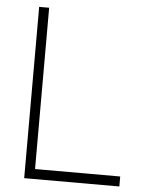

<svg xmlns="http://www.w3.org/2000/svg" viewBox="-52 -762 599 804"><g transform="rotate(5 247.5 -360.0)"><path d="M480 0H80V-720H122V-42H480Z"/></g></svg>

Font: Manrope Variable Light
Style: Regular
Weight: 200
Designer: Mikhail Sharanda
Foundry: Mikhail Sharanda
Version: Version 4.505